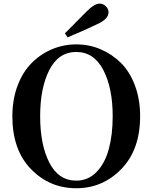

<svg xmlns="http://www.w3.org/2000/svg" viewBox="-20 -1000 825 1039"><path d="M331.1 -819.3Q350.6 -839.8 389.2 -877.9Q427.7 -916 445.3 -934.6Q490.2 -980.5 518.6 -980.5Q539.1 -980.5 553.2 -965.8Q567.4 -951.2 567.4 -933.6Q567.4 -896.5 505.9 -869.1Q446.3 -839.8 345.7 -797.9ZM197.3 -371.1Q197.3 -216.8 247.1 -119.6Q296.9 -22.5 392.6 -22.5Q457 -22.5 502.4 -69.3Q547.9 -116.2 568.8 -193.4Q589.8 -270.5 589.8 -371.1Q589.8 -523.4 539.1 -621.1Q488.3 -718.8 392.6 -718.8Q296.9 -718.8 247.1 -621.6Q197.3 -524.4 197.3 -371.1ZM392.6 -759.8Q461.9 -759.8 523.4 -733.9Q585 -708 633.3 -660.6Q681.6 -613.3 710 -538.1Q738.3 -462.9 738.3 -371.1Q738.3 -190.4 637.2 -85.9Q536.1 18.6 392.6 18.6Q248 18.6 147.5 -85Q46.9 -188.5 46.9 -371.1Q46.9 -461.9 75.2 -536.6Q103.5 -611.3 151.9 -659.7Q200.2 -708 262.2 -733.9Q324.2 -759.8 392.6 -759.8Z"/></svg>

Font: GenRyuMin TW TTF Bold
Style: Regular
Weight: 700
Version: Version 1.300